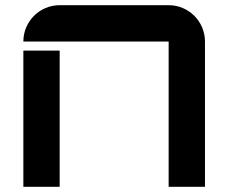

<svg xmlns="http://www.w3.org/2000/svg" viewBox="-20 -720 880 740"><path d="M630 -700H210C132.7 -700 70 -637.3 70 -560H630V0H770V-560C770 -637.3 707.3 -700 630 -700ZM70 0H210V-525H70Z"/></svg>

Font: Abstante
Style: Regular
Weight: 500
Designer: Valerio Brotto (Silverblur_type)
Version: Version 1.000;Glyphs 3.1.2 (3151)